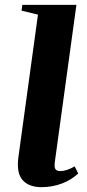

<svg xmlns="http://www.w3.org/2000/svg" viewBox="-20 -763 360 794"><path d="M151.5 11Q99.5 11 73.5 -18.2Q47.5 -47.5 56 -112.5L137 -702.5L69 -719L72.5 -743H296L207 -95Q203.5 -71 209.5 -63.2Q215.5 -55.5 229.5 -55.5Q241.5 -55.5 256.5 -60.2Q271.5 -65 289 -75L303.5 -45.5Q274.5 -18.5 235.2 -3.8Q196 11 151.5 11Z"/></svg>

Font: Merriweather 120pt
Style: Bold Italic
Weight: 700
Italic angle: -7.8°
Version: Version 2.101